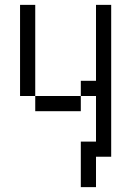

<svg xmlns="http://www.w3.org/2000/svg" viewBox="-20 -645 540 790"><path d="M312.5 -62.5V125H375Q375 125 375 0H437.5Q437.5 0 437.5 -625H375V-312.5H312.5V-250H125V-187.5H312.5V-250H375V-62.5ZM125 -250Q125 -250 125 -625H62.5Q62.5 -625 62.5 -250Z"/></svg>

Font: BFUnifontExMono
Style: Regular
Weight: 500
Version: Version 15.0.06